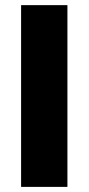

<svg xmlns="http://www.w3.org/2000/svg" viewBox="-20 -731 347 751"><path d="M62.5 0V-710.9H243.7V0Z"/></svg>

Font: Heebo Black
Style: Regular
Weight: 900
Designer: Oded Ezer
Foundry: Meir Sadan
Version: Version 2.001; ttfautohint (v1.5.14-ce02) -l 8 -r 50 -G 200 